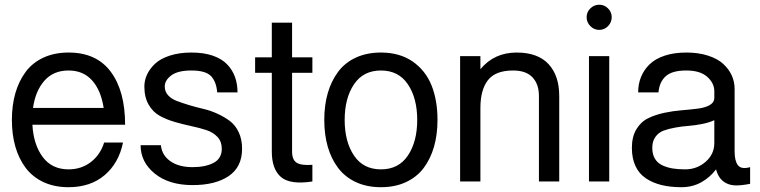

<svg xmlns="http://www.w3.org/2000/svg" viewBox="-20 -760 3181 804"><path d="M267.1 23.9Q208 23.9 162.4 2.7Q116.7 -18.6 87.9 -56.6Q59.1 -94.7 44.4 -145.5Q29.8 -196.3 29.8 -257.8Q29.8 -319.3 44.4 -370.1Q59.1 -420.9 87.6 -459.2Q116.2 -497.6 162.1 -518.8Q208 -540 267.1 -540Q384.3 -540 444.1 -459.2Q503.9 -378.4 503.9 -237.8H418.9H115.7Q120.1 -154.8 158.7 -102.8Q197.3 -50.8 267.1 -50.8Q320.8 -50.8 360.6 -81.5Q400.4 -112.3 416 -163.1H495.1Q477.5 -77.1 418.2 -26.6Q358.9 23.9 267.1 23.9ZM267.1 -464.8Q203.6 -464.8 166 -422.1Q128.4 -379.4 118.2 -308.1H414.1Q402.8 -381.8 365.7 -423.3Q328.6 -464.8 267.1 -464.8Z M781.7 -540Q833 -540 871.1 -526.9Q909.2 -513.7 931.4 -490.2Q953.6 -466.8 964.1 -437.5Q974.6 -408.2 974.6 -373H889.6Q885.7 -418.9 863 -441.9Q840.3 -464.8 781.7 -464.8Q724.6 -464.8 697.3 -444.3Q669.9 -423.8 669.9 -397.9Q669.9 -376.5 683.8 -361.1Q697.8 -345.7 720.5 -337.2Q743.2 -328.6 772.2 -319.8Q801.3 -311 831.8 -304Q862.3 -296.9 891.4 -283.4Q920.4 -270 943.1 -252.9Q965.8 -235.8 979.7 -206.1Q993.7 -176.3 993.7 -137.2Q993.7 -60.5 937.7 -22.7Q881.8 15.1 786.6 15.1Q687.5 15.1 628.2 -33Q568.8 -81.1 568.8 -151.9H653.8Q657.7 -110.4 693.1 -85.2Q728.5 -60.1 786.6 -60.1Q840.3 -60.1 874.5 -78.1Q908.7 -96.2 908.7 -137.2Q908.7 -167 890.9 -186.3Q873 -205.6 844.5 -215.1Q815.9 -224.6 781.2 -231.9Q746.6 -239.3 711.9 -249.3Q677.2 -259.3 648.7 -275.1Q620.1 -291 602.3 -322Q584.5 -353 584.5 -397.9Q584.5 -423.8 595.9 -448.2Q607.4 -472.7 629.9 -493.7Q652.3 -514.6 691.7 -527.3Q731 -540 781.7 -540Z M1048.3 -455.1V-520H1118.2V-665H1203.1V-520H1288.1V-455.1H1203.1V-125Q1203.1 -91.3 1221.9 -78.9Q1240.7 -66.4 1288.1 -69.8V0Q1194.8 14.2 1156.5 -18.8Q1118.2 -51.8 1118.2 -125V-455.1Z M1575.2 -540Q1653.3 -540 1707.5 -502.7Q1761.7 -465.3 1786.9 -402.8Q1812 -340.3 1812 -257.8Q1812 -196.3 1797.4 -145.5Q1782.7 -94.7 1754.2 -56.6Q1725.6 -18.6 1679.9 2.7Q1634.3 23.9 1575.2 23.9Q1516.1 23.9 1470.5 2.7Q1424.8 -18.6 1396 -56.6Q1367.2 -94.7 1352.5 -145.5Q1337.9 -196.3 1337.9 -257.8Q1337.9 -319.3 1352.5 -370.1Q1367.2 -420.9 1395.8 -459.2Q1424.3 -497.6 1470.2 -518.8Q1516.1 -540 1575.2 -540ZM1462.2 -406.7Q1423.3 -348.6 1423.3 -257.8Q1423.3 -167 1462.2 -108.9Q1501 -50.8 1575.2 -50.8Q1649.4 -50.8 1688.2 -108.9Q1727.1 -167 1727.1 -257.8Q1727.1 -348.6 1688.2 -406.7Q1649.4 -464.8 1575.2 -464.8Q1501 -464.8 1462.2 -406.7Z M1906.7 0V-524.9H1991.7V-470.2Q2049.3 -540 2143.6 -540Q2231.9 -540 2276.9 -491.7Q2321.8 -443.4 2321.8 -357.9V0H2236.8V-357.9Q2236.8 -407.7 2209.7 -436.3Q2182.6 -464.8 2128.9 -464.8Q2054.7 -464.8 2023.2 -424.3Q1991.7 -383.8 1991.7 -308.1V0Z M2446.3 0V-524.9H2531.2V0ZM2452.1 -650.6Q2436.5 -666.5 2436.5 -688Q2436.5 -709.5 2452.1 -724.9Q2467.8 -740.2 2489.3 -740.2Q2510.7 -740.2 2526.1 -724.9Q2541.5 -709.5 2541.5 -688Q2541.5 -666.5 2526.1 -650.6Q2510.7 -634.8 2489.3 -634.8Q2467.8 -634.8 2452.1 -650.6Z M3121.1 -60.1V9.8Q3086.4 16.6 3062 16.4Q3037.6 16.1 3020.5 6.8Q3003.4 -2.4 2993.7 -16.4Q2983.9 -30.3 2978.5 -50.8Q2952.6 -16.6 2915.8 3.7Q2878.9 23.9 2834 23.9Q2787.1 23.9 2750.2 14.9Q2713.4 5.9 2684.8 -13.2Q2656.2 -32.2 2641.1 -64.5Q2626 -96.7 2626 -141.1Q2626 -187.5 2645 -219Q2664.1 -250.5 2694.6 -265.1Q2725.1 -279.8 2761.7 -287.6Q2798.3 -295.4 2835.2 -298.3Q2872.1 -301.3 2902.6 -305.2Q2933.1 -309.1 2952.1 -320.1Q2971.2 -331.1 2971.2 -351.1V-377.9Q2971.2 -411.6 2941.7 -438.2Q2912.1 -464.8 2854 -464.8Q2794.4 -464.8 2767.8 -440.9Q2741.2 -417 2737.3 -373H2652.3Q2652.3 -408.2 2664.3 -437.7Q2676.3 -467.3 2700 -490.5Q2723.6 -513.7 2763.2 -526.9Q2802.7 -540 2854 -540Q2904.8 -540 2944.8 -527.1Q2984.9 -514.2 3008.5 -492.4Q3032.2 -470.7 3044.2 -444.1Q3056.2 -417.5 3056.2 -388.2V-125Q3056.2 -86.4 3070.1 -68.1Q3084 -49.8 3121.1 -60.1ZM2971.2 -161.1V-256.8Q2951.2 -247.1 2920.9 -241Q2890.6 -234.9 2863.5 -232.9Q2836.4 -231 2807.9 -225.8Q2779.3 -220.7 2758.5 -212.9Q2737.8 -205.1 2724.6 -186.8Q2711.4 -168.5 2711.4 -141.1Q2711.4 -114.3 2722.2 -95.9Q2732.9 -77.6 2752.9 -68.1Q2772.9 -58.6 2795.9 -54.7Q2818.8 -50.8 2849.1 -50.8Q2898.4 -50.8 2934.8 -82.5Q2971.2 -114.3 2971.2 -161.1Z"/></svg>

Font: Miedinger*
Style: Book
Weight: 400
Version: Version 001.000